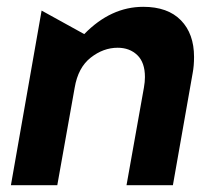

<svg xmlns="http://www.w3.org/2000/svg" viewBox="-20 -543 629 563"><path d="M549 -376Q549 -444 510.5 -483.5Q472 -523 400 -523Q305 -523 227 -443L102 -512L12 0H148L199 -286Q209 -345 246 -374Q283 -403 325 -403Q360 -403 382.5 -381.5Q405 -360 405 -317Q405 -303 402 -286L351 0H487L545 -329Q549 -350 549 -376Z"/></svg>

Font: Geom SemiBold
Style: Bold Italic
Weight: 600
Italic angle: -10°
Version: Version 1.102